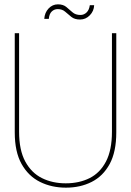

<svg xmlns="http://www.w3.org/2000/svg" viewBox="-20 -853 603 885"><path d="M284 12Q218 12 164.5 -14.5Q111 -41 79.5 -97Q48 -153 48 -243V-700H68V-246Q68 -161 96.5 -108.5Q125 -56 173.5 -32Q222 -8 283 -8Q345 -8 393 -32Q441 -56 468.5 -108.5Q496 -161 496 -246V-700H516V-243Q516 -153 485.5 -97Q455 -41 402.5 -14.5Q350 12 284 12ZM349 -763Q324 -763 309 -775Q294 -787 280.5 -799Q267 -811 246 -811Q230 -811 218.5 -800Q207 -789 205 -766H184Q186 -795 204 -814Q222 -833 247 -833Q271 -833 285.5 -821Q300 -809 314 -796.5Q328 -784 351 -784Q367 -784 379 -795.5Q391 -807 394 -829H414Q413 -802 394 -782.5Q375 -763 349 -763Z"/></svg>

Font: DM Sans 36pt Thin
Style: Regular
Weight: 250
Designer: Colophon Foundry, Jonny Pinhorn
Foundry: Colophon Foundry
Version: Version 4.004;gftools[0.9.30]